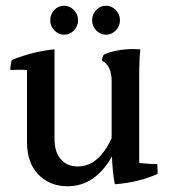

<svg xmlns="http://www.w3.org/2000/svg" viewBox="-20 -733 613 669"><path d="M398 -662.5Q398 -642 383.5 -627Q369 -612 349.5 -612Q330 -612 315.5 -627Q301 -642 301 -662.5Q301 -683 315 -698Q329 -713 349 -713Q369 -713 383.5 -698Q398 -683 398 -662.5ZM252 -662.5Q252 -642 237.5 -627Q223 -612 203.5 -612Q184 -612 169.5 -627Q155 -642 155 -662.5Q155 -683 169 -698Q183 -713 203 -713Q223 -713 237.5 -698Q252 -683 252 -662.5ZM465 -468V-165Q505 -161 528 -161Q529 -151 529 -142Q529 -133 529 -127Q462 -97 380 -91Q372 -135 370 -188Q312 -84 215 -84Q154 -84 114 -124.5Q74 -165 74 -239V-489Q62 -490 47.5 -490Q33 -490 16 -489Q16 -507 21 -524Q99 -555 170 -561V-249Q170 -203 192 -178Q214 -153 251 -153Q324 -153 369 -252V-451Q369 -504 335 -522Q336 -534 342 -543Q387 -562 444 -562Q456 -562 469 -561Q465 -525 465 -468Z"/></svg>

Font: Halant Medium
Style: Regular
Weight: 500
Designer: Hitesh Malaviya (Devanagari), Satya Rajpurohit (Latin)
Foundry: Indian Type Foundry
Version: Version 1.101;PS 1.0;hotconv 1.0.78;makeotf.lib2.5.61930; tt